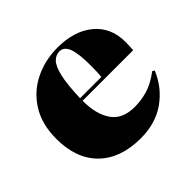

<svg xmlns="http://www.w3.org/2000/svg" viewBox="-137 -689 856 856"><g transform="rotate(-45 291.0 -260.5)"><path d="M300 14Q173 14 102 -55.5Q31 -125 31 -251Q31 -342 70.5 -405.5Q110 -469 176.5 -502Q243 -535 323 -535Q428 -535 491.5 -482.5Q555 -430 555 -338Q555 -327 554.5 -315Q554 -303 553 -288H234Q234 -202 268.5 -153Q303 -104 379 -104Q420 -104 460 -115.5Q500 -127 547 -162L557 -156Q525 -79 459 -32.5Q393 14 300 14ZM234 -304H368Q370 -322 370.5 -340Q371 -358 371 -375Q371 -450 358 -483.5Q345 -517 316 -517Q294 -517 276.5 -499.5Q259 -482 248 -436Q237 -390 234 -304Z"/></g></svg>

Font: Literata 72pt ExtraBold
Style: Regular
Weight: 800
Designer: Latin by Veronika Burian and Jose Scaglione. Greek by Irene Vlachou. Cyrillic by Vera Evstafieva.
Foundry: TypeTogether
Version: Version 3.002